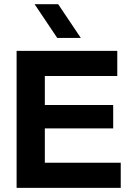

<svg xmlns="http://www.w3.org/2000/svg" viewBox="-20 -905 619 925"><path d="M545 -539H196V-399H525.3V-286.3H196V-121H561.7V0H60V-660H545ZM260.3 -884.7 369.3 -722.3H255.7L146.7 -884.7Z"/></svg>

Font: Nata Sans
Style: Regular
Weight: 400
Designer: Daniel Uzquiano Cruz
Version: Version 1.001